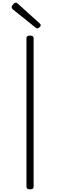

<svg xmlns="http://www.w3.org/2000/svg" viewBox="-20 -1417 454 1451"><path d="M207 14Q193 14 186.5 9Q180 4 180 -5V-1129Q180 -1139 186.5 -1143.5Q193 -1148 207 -1148Q220 -1148 227 -1143.5Q234 -1139 234 -1129V-5Q234 4 228 9Q222 14 207 14ZM262 -1202Q259 -1202 256 -1204Q253 -1206 248 -1209L75 -1348Q72 -1353 70 -1356Q68 -1359 68 -1363Q68 -1370 73.5 -1377.5Q79 -1385 86 -1391Q93 -1397 101 -1397Q105 -1397 108 -1394Q111 -1391 116 -1388L281 -1239Q285 -1235 286.5 -1232Q288 -1229 288 -1227Q288 -1219 278.5 -1210.5Q269 -1202 262 -1202Z"/></svg>

Font: Playwrite CL ExtraLight
Style: Regular
Weight: 200
Designer: Veronika Burian, José Scaglione
Foundry: TypeTogether
Version: Version 1.002